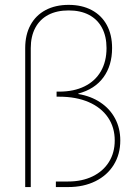

<svg xmlns="http://www.w3.org/2000/svg" viewBox="-20 -757 556 777"><path d="M82 -562.5Q82 -616.2 103.3 -655.5Q124.5 -694.8 164.3 -716.1Q204.1 -737.3 257.8 -737.3Q311.5 -737.3 351.3 -716.1Q391.1 -694.8 412.4 -655.5Q433.6 -616.2 433.6 -562.5Q433.6 -491.7 398.4 -443.8Q363.3 -396 296.9 -378.4V-376.5Q347.7 -368.2 386.2 -342.5Q424.8 -316.9 445.8 -277.3Q466.8 -237.8 466.8 -188.5Q466.8 -132.8 440.4 -90.1Q414.1 -47.4 366.2 -23.7Q318.4 0 255.9 0H206.1V-22.5H255.9Q312 -22.5 354.7 -43.2Q397.5 -64 420.9 -101.6Q444.3 -139.2 444.3 -188.5Q444.3 -241.7 417 -281.7Q389.6 -321.8 338.9 -343.8Q288.1 -365.7 219.7 -365.7H209V-386.2H219.7Q278.8 -386.2 322 -407.5Q365.2 -428.7 388.2 -468.5Q411.1 -508.3 411.1 -562.5Q411.1 -609.9 392.8 -644.3Q374.5 -678.7 340.1 -696.8Q305.7 -714.8 257.8 -714.8Q210 -714.8 175.5 -696.8Q141.1 -678.7 122.8 -644.3Q104.5 -609.9 104.5 -562.5V0H82Z"/></svg>

Font: Intratopia Thin
Style: Regular
Weight: 100
Designer: Rasmus Andersson
Foundry: rsms
Version: Version 3.000;Glyphs 3.2.3 (3260)